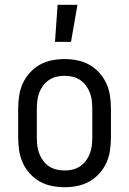

<svg xmlns="http://www.w3.org/2000/svg" viewBox="-20 -775 540 803"><path d="M250 8Q223 8 196 2.5Q169 -3 146 -16Q123 -29 104.5 -49.5Q86 -70 75 -94.5Q64 -119 60 -146Q56 -173 56 -200V-320Q56 -347 60 -374Q64 -401 75 -425.5Q86 -450 104.5 -470.5Q123 -491 146 -504Q169 -517 196 -522.5Q223 -528 250 -528Q277 -528 304 -522.5Q331 -517 354 -504Q377 -491 395.5 -470.5Q414 -450 425 -425.5Q436 -401 440 -374Q444 -347 444 -320V-200Q444 -173 440 -146Q436 -119 425 -94.5Q414 -70 395.5 -49.5Q377 -29 354 -16Q331 -3 304 2.5Q277 8 250 8ZM250 -62Q267 -62 284 -66Q301 -70 315 -79.5Q329 -89 339.5 -103Q350 -117 356 -133Q362 -149 364 -166Q366 -183 366 -200V-320Q366 -337 364 -354Q362 -371 356 -387Q350 -403 339.5 -417Q329 -431 315 -440.5Q301 -450 284 -454Q267 -458 250 -458Q233 -458 216 -454Q199 -450 185 -440.5Q171 -431 160.5 -417Q150 -403 144 -387Q138 -371 136 -354Q134 -337 134 -320V-200Q134 -183 136 -166Q138 -149 144 -133Q150 -117 160.5 -103Q171 -89 185 -79.5Q199 -70 216 -66Q233 -62 250 -62ZM210 -600 221 -755H304L277 -600Z"/></svg>

Font: Iosevka Fuck
Style: Regular
Weight: 400
Monospace: yes
Designer: Belleve Invis
Foundry: Belleve Invis
Version: Version 28.0.7; ttfautohint (v1.8.3)